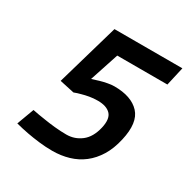

<svg xmlns="http://www.w3.org/2000/svg" viewBox="-154 -798 925 945"><g transform="rotate(30 308.5 -325.0)"><path d="M617 -661 593 -555H308L254 -391Q275 -398 296 -404Q314 -409 334.5 -413Q355 -417 372 -417Q469 -417 515 -367.5Q561 -318 536 -210Q523 -152 497.5 -110.5Q472 -69 437 -42Q402 -15 358 -2Q314 11 265 11Q227 11 189.5 6.5Q152 2 120 -4Q83 -11 49 -20L85 -117Q119 -110 154 -105Q184 -100 218.5 -96.5Q253 -93 285 -93Q332 -93 369 -121.5Q406 -150 420 -210Q433 -266 410 -290.5Q387 -315 337 -315Q312 -315 289.5 -311Q267 -307 250 -302Q230 -297 212 -290L129 -308L231 -661Z"/></g></svg>

Font: Panefresco 750wt
Style: Italic
Weight: 750
Foundry: Campivisivi & Chank Co
Version: Version 1.000